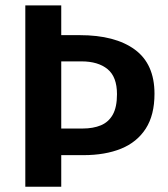

<svg xmlns="http://www.w3.org/2000/svg" viewBox="-20 -712 640 732"><path d="M213.5 -691.5V-578H284Q419 -578 494 -523Q569 -468 569 -354.5Q569 -273.5 535.8 -221.8Q502.5 -170 441.8 -145.2Q381 -120.5 298 -120.5H213.5V0H76.5V-691.5ZM290.5 -478H213.5V-222H295Q335 -222 364.5 -234.2Q394 -246.5 410 -275Q426 -303.5 426 -353Q426 -419 390 -448.5Q354 -478 290.5 -478Z"/></svg>

Font: Fira Code Light SemiBold
Style: Regular
Weight: 600
Monospace: yes
Version: Version 5.002